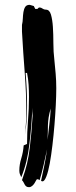

<svg xmlns="http://www.w3.org/2000/svg" viewBox="-20 -798 313 795"><path d="M74 -61Q95 -118 103 -184.5Q111 -251 115 -318Q115 -328 114 -337Q114 -345 114 -352Q111 -278 102 -204Q94 -128 68 -64Q64 -72 62 -78Q60 -84 60 -92Q60 -116 68 -142Q76 -168 78 -196L92 -202Q92 -251 96 -299.5Q100 -348 100 -397Q100 -422 98.5 -446Q97 -470 92 -496H86Q92 -425 92 -360Q92 -327 90 -297Q88 -269 83 -240Q86 -262 87 -282Q89 -305 89 -331Q89 -412 82.5 -495.5Q76 -579 71 -667V-695Q74 -707 74.5 -721Q75 -735 77 -748Q79 -761 84.5 -769.5Q90 -778 103 -778L120 -773L126 -761H135Q139 -767 144 -767Q150 -767 156 -762.5Q162 -758 170 -758Q185 -758 191 -737.5Q197 -717 199 -686.5Q201 -656 201 -619.5Q201 -583 205 -551Q208 -522 210.5 -492.5Q213 -463 213 -433Q213 -403 211 -363Q209 -323 205.5 -280.5Q202 -238 197 -196Q192 -154 186 -121Q180 -88 172 -67.5Q164 -47 156 -47Q154 -47 150 -49Q157 -81 163.5 -113Q170 -145 175 -180Q168 -148 160.5 -114.5Q153 -81 144 -52Q140 -56 134 -56Q132 -56 129.5 -51Q127 -46 123 -39.5Q119 -33 113 -28Q107 -23 100 -23Q93 -23 89 -26Q85 -29 82.5 -33.5Q80 -38 77.5 -43Q75 -48 71 -52ZM190 -349Q184 -329 181.5 -312.5Q179 -296 178.5 -281Q178 -266 178 -250Q178 -236 177 -219Q181 -253 184 -281Q188 -311 190 -349ZM83 -236Q83 -238 83 -240Q83 -238 83 -236Z"/></svg>

Font: Finger Paint
Style: Regular
Weight: 400
Designer: Ralph du Carrois
Foundry: Ralph du Carrois
Version: Version 1.001